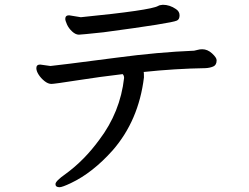

<svg xmlns="http://www.w3.org/2000/svg" viewBox="-20 -731 1040 803"><path d="M229 52Q240 52 276 35Q367 -8 451 -102Q560 -227 582 -407Q582 -429 581 -430Q713 -444 840 -446Q858 -447 872 -453Q886 -459 886 -479Q886 -490 867 -507.5Q848 -525 826 -525Q815 -525 807 -522.5Q799 -520 792 -519Q642 -513 469 -490Q216 -457 191 -455L148 -461Q132 -461 132 -446Q132 -434 141.5 -419Q151 -404 166 -392Q181 -380 195 -380Q207 -380 303 -395Q399 -410 493 -421Q499 -415 499 -405Q483 -262 395 -146Q333 -61 255 -4Q212 26 212 39Q212 52 229 52ZM310 -586Q319 -586 413 -596Q698 -634 720 -645Q731 -650 731 -667Q731 -683 716 -693Q690 -711 661 -711Q655 -710 650.5 -709.5Q646 -709 641 -706Q610 -688 318 -659L269 -667Q253 -667 253 -652Q253 -645 260 -629Q267 -613 281.5 -599.5Q296 -586 310 -586Z"/></svg>

Font: LXGW WenKai Mono TC
Style: Bold
Weight: 700
Designer: LXGW / Fontworks Inc.
Foundry: LXGW / Fontworks Inc.
Version: Version 1.330